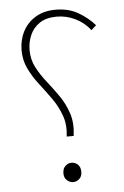

<svg xmlns="http://www.w3.org/2000/svg" viewBox="-51 -720 496 769"><g transform="rotate(-5 197.0 -335.0)"><path d="M202 -172Q208 -219 194.5 -256.5Q181 -294 158 -326.5Q135 -359 110.5 -390.5Q86 -422 69 -456.5Q52 -491 52 -532Q52 -573 69.5 -607Q87 -641 120.5 -661.5Q154 -682 202 -682Q253 -682 291.5 -660Q330 -638 358 -606L338 -588Q313 -620 277.5 -637Q242 -654 204 -654Q162 -654 135.5 -636.5Q109 -619 96.5 -590.5Q84 -562 84 -530Q84 -491 101 -459Q118 -427 142 -397Q166 -367 188.5 -334.5Q211 -302 224 -262.5Q237 -223 230 -172ZM212 12Q199 12 187.5 2Q176 -8 176 -26Q176 -46 187.5 -56Q199 -66 212 -66Q226 -66 237 -56Q248 -46 248 -26Q248 -8 237 2Q226 12 212 12Z"/></g></svg>

Font: Mada ExtraLight
Style: Regular
Weight: 250
Designer: Khaled Hosny
Version: Version 1.5